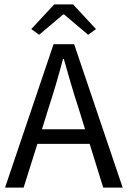

<svg xmlns="http://www.w3.org/2000/svg" viewBox="-20 -858 584 878"><path d="M203 -367 172 -267H369L338 -367Q320 -422 304 -476.5Q288 -531 272 -588H268Q253 -531 237 -476.5Q221 -422 203 -367ZM3 0 225 -656H319L541 0H452L390 -200H151L88 0ZM123 -725 228 -838H314L419 -725L383 -699L273 -792H269L159 -699Z"/></svg>

Font: SourceSansPro
Style: Book
Weight: 400
Designer: Paul D. Hunt
Foundry: Adobe Systems Incorporated
Version: Version 2.021;PS 2.000;hotconv 1.0.86;makeotf.lib2.5.63406